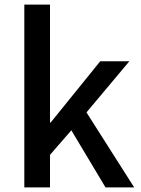

<svg xmlns="http://www.w3.org/2000/svg" viewBox="-20 -817 615 837"><path d="M86 -797V0H198V-142L291 -249L440 0H565L357 -327L544 -550H417L201 -283H198V-797Z"/></svg>

Font: Spoqa Han Sans Neo Medium
Style: Regular
Weight: 500
Designer: [Spoqa Han Sans Neo] Dong-huui Kim ___ Younghwa Kang ___ Yujin Lee ___ [Noto Sans] Ryoko NISHIZUKA ____ (kana & ideograp
Foundry: Spoqa (http://www.spoqa-han-sans.com)
Version: Version 1.100;hotconv 1.0.109;makeotfexe 2.5.65596